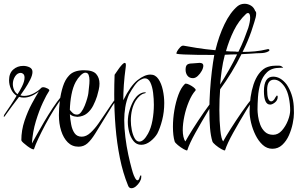

<svg xmlns="http://www.w3.org/2000/svg" viewBox="-52 -763 1616 1017"><path d="M128 27Q125 30 115 25Q105 20 93 11Q81 2 71.5 -6.5Q62 -15 61 -20Q61 -73 78 -123.5Q95 -174 117 -214.5Q139 -255 154 -279Q113 -246 74 -246Q60 -246 49 -250Q30 -225 11.5 -200.5Q-7 -176 -25 -150Q-29 -144 -31 -144Q-32 -144 -32 -146Q-32 -150 -29 -156Q-11 -182 5.5 -207Q22 -232 36 -256Q17 -268 6.5 -291Q-4 -314 -4 -338Q-4 -375 18 -394.5Q40 -414 71 -414Q89 -414 104.5 -406.5Q120 -399 120 -382Q120 -365 108 -341Q96 -317 81 -294.5Q66 -272 56 -258Q65 -255 76 -255Q100 -255 125.5 -268Q151 -281 166 -297Q169 -301 176 -301Q187 -301 200 -294Q213 -287 208 -281Q195 -262 175 -219.5Q155 -177 138 -121Q121 -65 117 -3Q127 -21 144 -51.5Q161 -82 182 -118Q203 -154 226.5 -189.5Q250 -225 274 -254Q279 -260 282 -258Q285 -256 281 -251Q257 -219 233 -180.5Q209 -142 188 -102.5Q167 -63 151 -29Q135 5 128 27ZM41 -264Q51 -278 64.5 -305Q78 -332 78 -352Q78 -365 71.5 -371Q65 -377 58 -377Q40 -377 28 -358.5Q16 -340 16 -318Q16 -302 22.5 -287Q29 -272 41 -264Z M364 14Q330 14 307 -9Q284 -32 272 -70Q260 -108 260 -153Q260 -189 265 -229.5Q270 -270 281.5 -305.5Q293 -341 312 -361Q337 -391 393 -391Q440 -391 457.5 -371Q475 -351 475 -320Q475 -305 471 -287.5Q467 -270 462 -253Q454 -228 441.5 -203.5Q429 -179 409 -162.5Q389 -146 358 -144Q354 -144 341.5 -146.5Q329 -149 318 -158Q320 -131 325 -103.5Q330 -76 343 -57.5Q356 -39 381 -39Q405 -39 428 -60.5Q451 -82 470 -109.5Q489 -137 501 -155Q518 -180 535 -205.5Q552 -231 567 -248Q572 -254 574 -254Q580 -254 573 -245Q542 -204 508 -146Q475 -92 453 -56.5Q431 -21 411 -3.5Q391 14 364 14ZM356 -156Q368 -156 378.5 -170Q389 -184 397 -204Q405 -224 410 -242Q415 -260 416 -269Q417 -283 419.5 -302Q422 -321 422 -337Q422 -354 417.5 -366Q413 -378 400 -378Q389 -378 374.5 -363.5Q360 -349 349 -329Q334 -301 326.5 -261.5Q319 -222 318 -181Q325 -172 333.5 -164Q342 -156 356 -156Z M644 234Q631 234 626 219Q599 153 583 74Q567 -5 560 -91Q553 -177 553 -263Q553 -289 553.5 -315.5Q554 -342 555 -367Q565 -381 573 -393Q581 -405 588 -413Q602 -430 609 -430Q617 -430 614 -408Q607 -357 604 -313.5Q601 -270 601 -232Q639 -309 676.5 -338.5Q714 -368 745 -368Q771 -368 787 -344.5Q803 -321 810.5 -286Q818 -251 818 -217Q818 -170 807 -127Q796 -84 781 -55Q768 -33 744.5 -14.5Q721 4 696 4Q671 4 655 -16Q639 -36 632 -64Q625 -92 625 -117Q625 -150 634.5 -180.5Q644 -211 658 -234Q680 -269 711 -274Q721 -274 721 -272Q721 -270 712 -268Q689 -263 667 -230Q641 -186 641 -124Q641 -100 646 -74.5Q651 -49 661 -31Q671 -13 686 -13Q709 -13 732 -55Q748 -84 755.5 -125Q763 -166 763 -208Q763 -239 759 -271.5Q755 -304 744.5 -326Q734 -348 716 -348Q705 -348 690 -339Q676 -331 660.5 -309.5Q645 -288 631 -262Q617 -229 611.5 -194.5Q606 -160 606 -128Q606 -85 612 -36.5Q618 12 627.5 56Q637 100 646 132Q647 136 651.5 151Q656 166 663 179Q670 192 676 192Q684 192 688 175Q691 166 694 166Q698 166 696 177Q696 187 688 200.5Q680 214 668 224Q656 234 644 234Z M970 -349Q951 -349 941 -362Q931 -375 931 -394Q931 -413 939 -420Q947 -427 966 -427Q976 -427 986 -428.5Q996 -430 1005 -430Q1025 -430 1025 -415Q1025 -403 1016.5 -387.5Q1008 -372 995.5 -360.5Q983 -349 970 -349ZM940 33Q937 36 921 27Q905 18 890 5.5Q875 -7 873 -14Q864 -44 864 -92Q864 -134 871.5 -178.5Q879 -223 893 -261Q907 -299 927 -318Q931 -322 941 -318.5Q951 -315 962.5 -308Q974 -301 980.5 -294Q987 -287 983 -283Q964 -262 948.5 -225Q933 -188 924.5 -147.5Q916 -107 916 -74Q916 -55 919.5 -39Q923 -23 930 -14Q943 -38 969.5 -80Q996 -122 1028.5 -169Q1061 -216 1093 -254Q1098 -260 1101 -258Q1104 -256 1100 -251Q1089 -237 1078 -219.5Q1067 -202 1055 -183Q1015 -117 983 -59.5Q951 -2 940 33Z M1140 33Q1137 36 1121 27Q1105 18 1090 5.5Q1075 -7 1073 -14Q1064 -43 1060.5 -85Q1057 -127 1057 -176Q1057 -227 1060.5 -281Q1064 -335 1070 -384.5Q1076 -434 1083 -472Q1036 -472 993.5 -472.5Q951 -473 921.5 -474.5Q892 -476 884 -478Q880 -480 886 -491Q892 -502 902 -512.5Q912 -523 921 -521Q947 -516 991 -509Q1035 -502 1089 -497Q1107 -572 1137 -634.5Q1167 -697 1206 -730Q1222 -743 1244 -743Q1261 -743 1277 -733.5Q1293 -724 1300 -704Q1305 -702 1305 -691Q1305 -675 1295 -645.5Q1285 -616 1279 -596Q1271 -573 1259.5 -545.5Q1248 -518 1233 -488Q1265 -488 1298 -491Q1331 -494 1363 -502Q1365 -502 1365.5 -502.5Q1366 -503 1367 -503Q1375 -503 1375 -497Q1375 -493 1368 -490Q1353 -482 1328 -481.5Q1303 -481 1280 -479L1227 -476Q1204 -429 1174.5 -380.5Q1145 -332 1114 -290Q1112 -265 1111 -237Q1110 -209 1110 -180Q1110 -122 1115 -74Q1120 -26 1130 -14Q1143 -38 1169.5 -80Q1196 -122 1228.5 -169Q1261 -216 1293 -254Q1298 -260 1301 -258Q1304 -256 1300 -251Q1289 -237 1278 -219.5Q1267 -202 1255 -183Q1215 -117 1183 -59.5Q1151 -2 1140 33ZM1211 -489Q1228 -523 1240.5 -554.5Q1253 -586 1263 -615Q1273 -648 1273 -669Q1273 -694 1261 -694Q1256 -694 1251 -689Q1212 -653 1186.5 -601Q1161 -549 1145 -492Q1157 -491 1169 -490.5Q1181 -490 1194 -490Q1198 -489 1202 -489Q1206 -489 1211 -489ZM1114 -315Q1137 -351 1160.5 -392Q1184 -433 1204 -475Q1188 -475 1172 -474.5Q1156 -474 1139 -473Q1128 -431 1122.5 -391Q1117 -351 1114 -315Z M1391 25Q1362 25 1339.5 4.5Q1317 -16 1301.5 -47.5Q1286 -79 1278 -112.5Q1270 -146 1270 -172Q1270 -252 1291 -316Q1313 -381 1355 -404Q1379 -415 1406 -415H1418Q1423 -415 1427.5 -415Q1432 -415 1437 -413Q1448 -406 1448 -405Q1448 -404 1432 -404Q1387 -404 1362.5 -380.5Q1338 -357 1327.5 -321.5Q1317 -286 1314.5 -248.5Q1312 -211 1312 -183Q1312 -170 1315 -147.5Q1318 -125 1326.5 -102.5Q1335 -80 1351.5 -64.5Q1368 -49 1395 -49Q1421 -49 1441 -71.5Q1461 -94 1473 -124.5Q1485 -155 1485 -179Q1485 -211 1478 -245.5Q1471 -280 1456 -303Q1430 -341 1400 -341Q1363 -341 1363 -287Q1363 -226 1385 -226Q1390 -226 1395.5 -231Q1401 -236 1404 -242Q1406 -246 1408 -249Q1410 -252 1412 -254Q1414 -256 1414 -257Q1419 -257 1419 -250Q1419 -232 1404 -220Q1390 -209 1379 -209Q1362 -209 1354 -227.5Q1346 -246 1346 -280Q1346 -357 1395 -357Q1434 -357 1466 -316Q1482 -293 1492 -263.5Q1502 -234 1504 -200Q1504 -192 1504.5 -183.5Q1505 -175 1505 -164Q1505 -141 1498.5 -109Q1492 -77 1478.5 -46.5Q1465 -16 1443 4.5Q1421 25 1391 25Z"/></svg>

Font: Festive
Style: Regular
Weight: 400
Designer: Robert E. Leuschke
Foundry: Robert E. Leuschke
Version: Version 1.101; ttfautohint (v1.8.3)